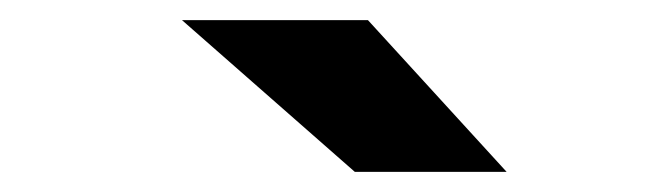

<svg xmlns="http://www.w3.org/2000/svg" viewBox="-20 -677 645 191"><path d="M346 -657 484 -506H333L161 -657Z"/></svg>

Font: Sarpanch ExtraBold
Style: Regular
Weight: 800
Designer: Manushi Parikh (Devanagari and Latin), Jyotish Sonowal (Devanagari)
Foundry: Indian Type Foundry
Version: Version 2.004;PS 1.0;hotconv 1.0.78;makeotf.lib2.5.61930; tt